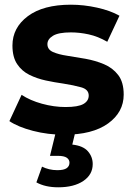

<svg xmlns="http://www.w3.org/2000/svg" viewBox="-20 -566 571 818"><path d="M253 8Q184 8 120.5 -8.5Q57 -25 20 -50L72 -162Q108 -138 159 -124Q210 -110 259 -110Q313 -110 335.5 -123Q358 -136 358 -159Q358 -185 326 -194Q294 -203 249 -210Q213 -215 175.5 -223Q138 -231 105.5 -247Q73 -263 53 -293Q33 -323 33 -372Q33 -448 98.5 -497Q164 -546 282 -546Q337 -546 393.5 -533.5Q450 -521 489 -499L437 -388Q397 -411 358 -419.5Q319 -428 282 -428Q229 -428 205.5 -413.5Q182 -399 182 -378Q182 -355 205.5 -344.5Q229 -334 266 -328.5Q303 -323 344.5 -315.5Q386 -308 423 -292.5Q460 -277 483.5 -246.5Q507 -216 507 -163Q507 -88 440.5 -40Q374 8 253 8ZM228 232Q173 232 135 211L159 144Q173 151 189.5 155Q206 159 224 159Q252 159 264 150.5Q276 142 276 127Q276 114 264.5 106Q253 98 227 98H193L219 -8H302L288 50Q334 55 354.5 78.5Q375 102 375 133Q375 178 335 205Q295 232 228 232Z"/></svg>

Font: Montserrat
Style: Bold
Weight: 700
Designer: Julieta Ulanovsky
Foundry: Julieta Ulanovsky
Version: Version 9.000; ttfautohint (v1.8.4.7-5d5b)